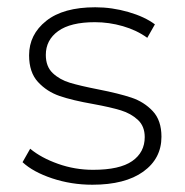

<svg xmlns="http://www.w3.org/2000/svg" viewBox="-20 -504 510 528"><path d="M42 -58 63 -95Q93 -70 139.5 -53.5Q186 -37 236 -37Q309 -37 343.5 -61Q378 -85 378 -127Q378 -157 359 -174.5Q340 -192 312.5 -200.5Q285 -209 236 -218Q179 -228 144 -240Q109 -252 84.5 -278.5Q60 -305 60 -352Q60 -409 107 -446.5Q154 -484 242 -484Q288 -484 333 -471Q378 -458 406 -437L385 -400Q356 -421 318 -432Q280 -443 241 -443Q174 -443 140 -418.5Q106 -394 106 -353Q106 -321 125 -303Q144 -285 172 -276.5Q200 -268 251 -258Q307 -247 341.5 -235.5Q376 -224 400 -198.5Q424 -173 424 -128Q424 -68 374 -32Q324 4 234 4Q176 4 123.5 -13.5Q71 -31 42 -58Z"/></svg>

Font: Montserrat Ace
Style: Light
Weight: 300
Designer: Julieta Ulanovsky
Foundry: Julieta Ulanovsky
Version: Version 1